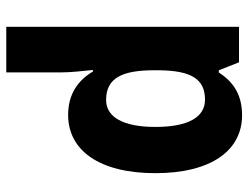

<svg xmlns="http://www.w3.org/2000/svg" viewBox="-112 -688 810 627"><g transform="rotate(-90 293.5 -375.0)"><path d="M230 10C299 10 340 -20 370 -66H377L403 0H519V-760H370V-584C370 -548 375 -507 378 -477H373C344 -526 299 -558 231 -558C116 -558 41 -457 41 -273C41 -91 115 10 230 10ZM281 -111C225 -111 192 -164 192 -273C192 -378 224 -434 280 -434C352 -434 377 -381 377 -278V-257C375 -157 349 -111 281 -111Z"/></g></svg>

Font: Noto Sans Armenian SemiCondensed Medium
Style: Regular
Weight: 500
Width: 4
Designer: Monotype Design Team
Foundry: Monotype Imaging Inc.
Version: Version 2.008